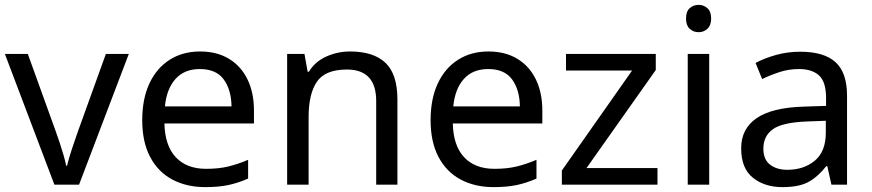

<svg xmlns="http://www.w3.org/2000/svg" viewBox="-20 -757 3573 787"><path d="M203 0 0 -536H94L208 -220Q216 -198 225 -171Q234 -144 241 -119.5Q248 -95 251 -78H255Q259 -95 266.5 -120Q274 -145 283.5 -172Q293 -199 300 -220L414 -536H508L304 0Z M800 -546Q869 -546 918.5 -516Q968 -486 994.5 -431.5Q1021 -377 1021 -304V-251H654Q656 -160 700.5 -112.5Q745 -65 825 -65Q876 -65 915.5 -74.5Q955 -84 997 -102V-25Q956 -7 916 1.5Q876 10 821 10Q745 10 686.5 -21Q628 -52 595.5 -113.5Q563 -175 563 -264Q563 -352 592.5 -415Q622 -478 675.5 -512Q729 -546 800 -546ZM799 -474Q736 -474 699.5 -433.5Q663 -393 656 -321H929Q928 -389 897 -431.5Q866 -474 799 -474Z M1415 -546Q1511 -546 1560 -499.5Q1609 -453 1609 -349V0H1522V-343Q1522 -472 1402 -472Q1313 -472 1279 -422Q1245 -372 1245 -278V0H1157V-536H1228L1241 -463H1246Q1272 -505 1318 -525.5Q1364 -546 1415 -546Z M1982 -546Q2051 -546 2100.5 -516Q2150 -486 2176.5 -431.5Q2203 -377 2203 -304V-251H1836Q1838 -160 1882.5 -112.5Q1927 -65 2007 -65Q2058 -65 2097.5 -74.5Q2137 -84 2179 -102V-25Q2138 -7 2098 1.5Q2058 10 2003 10Q1927 10 1868.5 -21Q1810 -52 1777.5 -113.5Q1745 -175 1745 -264Q1745 -352 1774.5 -415Q1804 -478 1857.5 -512Q1911 -546 1982 -546ZM1981 -474Q1918 -474 1881.5 -433.5Q1845 -393 1838 -321H2111Q2110 -389 2079 -431.5Q2048 -474 1981 -474Z M2675 0H2283V-58L2571 -468H2300V-536H2668V-470L2384 -68H2675Z M2844 -737Q2864 -737 2879.5 -723.5Q2895 -710 2895 -681Q2895 -653 2879.5 -639Q2864 -625 2844 -625Q2822 -625 2807 -639Q2792 -653 2792 -681Q2792 -710 2807 -723.5Q2822 -737 2844 -737ZM2887 -536V0H2799V-536Z M3260 -545Q3358 -545 3405 -502Q3452 -459 3452 -365V0H3388L3371 -76H3367Q3332 -32 3293.5 -11Q3255 10 3187 10Q3114 10 3066 -28.5Q3018 -67 3018 -149Q3018 -229 3081 -272.5Q3144 -316 3275 -320L3366 -323V-355Q3366 -422 3337 -448Q3308 -474 3255 -474Q3213 -474 3175 -461.5Q3137 -449 3104 -433L3077 -499Q3112 -518 3160 -531.5Q3208 -545 3260 -545ZM3286 -259Q3186 -255 3147.5 -227Q3109 -199 3109 -148Q3109 -103 3136.5 -82Q3164 -61 3207 -61Q3275 -61 3320 -98.5Q3365 -136 3365 -214V-262Z"/></svg>

Font: Noto Sans PhagsPa
Style: Regular
Weight: 400
Designer: Monotype Design Team
Foundry: Monotype Imaging Inc.
Version: Version 2.004; ttfautohint (v1.8.4.7-5d5b)